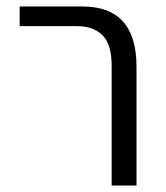

<svg xmlns="http://www.w3.org/2000/svg" viewBox="-20 -575 513 595"><path d="M326 -372Q326 -437 298 -465.5Q270 -494 218 -494H41V-555H235Q403 -555 403 -369V0H326Z"/></svg>

Font: Assistant-zap
Style: zap
Weight: 400
Designer: Hebrew By Ben Nathan, Latin by Paul Hunt
Version: Version 2.001